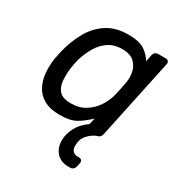

<svg xmlns="http://www.w3.org/2000/svg" viewBox="-176 -653 936 997"><g transform="rotate(30 292.5 -155.0)"><path d="M378 220Q332 220 306 191.5Q280 163 280 118Q280 81 299.5 42.5Q319 4 363 -27L371 -65Q339 -33 303 -11.5Q267 10 203 10Q147 10 110.5 -10Q74 -30 55.5 -64.5Q37 -99 33 -141.5Q29 -184 36 -230Q39 -246 42 -260Q45 -274 49 -290Q65 -352 96 -407Q127 -462 178.5 -496Q230 -530 307 -530Q371 -530 403.5 -508.5Q436 -487 454 -456L462 -497Q468 -520 490 -520H535Q545 -520 550.5 -513.5Q556 -507 554 -497L453 -20Q452 -12 447.5 -5Q443 2 435 5L430 6Q400 17 377 42.5Q354 68 354 107Q354 151 397 151H403Q413 151 418 157.5Q423 164 421 174L416 197Q410 220 387 220ZM224 -71Q274 -71 310.5 -94Q347 -117 370 -152.5Q393 -188 402 -225Q406 -241 410.5 -263Q415 -285 418 -302Q425 -333 419.5 -367Q414 -401 389.5 -425Q365 -449 315 -449Q268 -449 234.5 -426.5Q201 -404 179.5 -367.5Q158 -331 145 -289Q141 -274 138 -260Q135 -246 133 -231Q128 -192 130.5 -155Q133 -118 153.5 -94.5Q174 -71 224 -71Z"/></g></svg>

Font: Lubike
Style: Italic
Weight: 400
Italic angle: -12°
Foundry: Honoka55
Version: Version 1.000;July 22, 2022;FontCreator 14.0.0.2862 64-bit